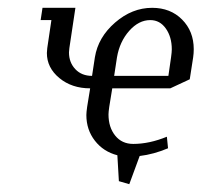

<svg xmlns="http://www.w3.org/2000/svg" viewBox="-20 -404 522 496"><path d="M85 -352.1 89.8 -383.8H174.8L159.2 -279.8Q158.2 -272 158.2 -268.6Q158.2 -242.7 174.6 -225.3Q190.9 -208 217.8 -208L225.1 -255.9Q233.4 -307.6 277.3 -345.7Q321.3 -383.8 373 -383.8Q420.4 -383.8 450.4 -353.5Q480.5 -323.2 480.5 -276.9Q480.5 -266.1 479 -255.9L470.2 -199.2L419.9 -175.8H270L262.2 -127.9Q260.3 -114.3 260.3 -108.4Q260.3 -75.2 277.6 -53.7Q294.9 -32.2 324.2 -32.2Q365.7 -32.2 411.1 -50.8L414.1 -21Q377.4 -5.4 340.8 -1L314 71.8L287.1 64L283.2 -2.9Q247.1 -12.2 225.1 -40.5Q203.1 -68.8 203.1 -106.9Q203.1 -113.3 205.1 -127.9L212.9 -175.8Q165.5 -175.8 133.3 -202.4Q101.1 -229 101.1 -267.1Q101.1 -271 102.1 -279.8L112.8 -352.1ZM274.9 -208H415L421.9 -255.9Q423.8 -269.5 423.8 -276.4Q423.8 -308.6 408.4 -330.3Q393.1 -352.1 368.2 -352.1Q338.4 -352.1 313.7 -324.2Q289.1 -296.4 282.2 -255.9Z"/></svg>

Font: Gawaa
Style: Italic
Weight: 400
Designer: T. Christopher White
Version: Version 1.0